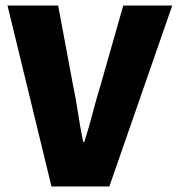

<svg xmlns="http://www.w3.org/2000/svg" viewBox="-20 -670 639 690"><path d="M7 -650H189L242 -366Q253 -314 260.5 -263.5Q268 -213 279 -160H283Q300 -213 313 -263.5Q326 -314 342 -366L423 -650H599L373 0H165Z"/></svg>

Font: Kilde Sans Black
Style: Regular
Weight: 900
Italic angle: -3°
Designer: Paul D. Hunt
Foundry: Adobe Systems Incorporated
Version: Version 1.050;PS Version 1.000;hotconv 1.0.70;makeotf.lib2.5